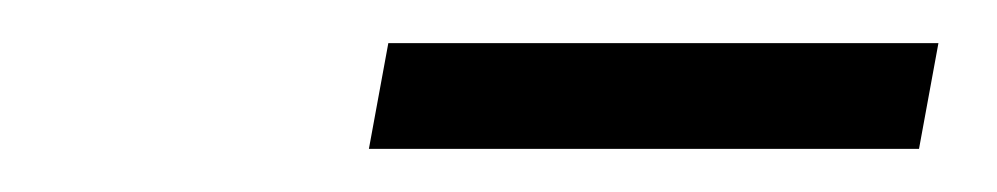

<svg xmlns="http://www.w3.org/2000/svg" viewBox="-20 -712 462 89"><path d="M151 -643H406L415 -692H160Z"/></svg>

Font: Fixel Display Light
Style: Italic
Weight: 300
Italic angle: -10°
Designer: AlfaBravo + MacPaw
Foundry: Kyrylo Tkachov, Marchela Mozhyna, Serhii Makarenko, Maria Weinstein, Zakhar Kryvoshyya
Version: Version 1.210;Glyphs 3.2 (3217)